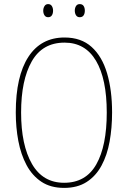

<svg xmlns="http://www.w3.org/2000/svg" viewBox="-20 -907 624 937"><path d="M527 -358Q527 -283 515 -216.5Q503 -150 475.5 -99Q448 -48 403 -19Q358 10 293 10Q227 10 182 -20Q137 -50 109.5 -101.5Q82 -153 69.5 -219Q57 -285 57 -358Q57 -535 118.5 -629.5Q180 -724 295 -724Q376 -724 427 -678Q478 -632 502.5 -549.5Q527 -467 527 -358ZM83 -358Q83 -199 136 -107Q189 -15 293 -15Q399 -15 450 -105Q501 -195 501 -358Q501 -522 448.5 -610.5Q396 -699 295 -699Q187 -699 135 -607.5Q83 -516 83 -358ZM191 -855Q191 -867 197 -877Q203 -887 215 -887Q227 -887 233 -877.5Q239 -868 239 -855Q239 -841 233 -832Q227 -823 215 -823Q203 -823 197 -832.5Q191 -842 191 -855ZM345 -855Q345 -868 351 -877.5Q357 -887 369 -887Q382 -887 388 -878Q394 -869 394 -855Q394 -841 388 -832Q382 -823 369 -823Q357 -823 351 -832.5Q345 -842 345 -855Z"/></svg>

Font: Noto Sans Myanmar Condensed Thin
Style: Regular
Weight: 100
Width: 3
Designer: Monotype Design Team
Foundry: Monotype Imaging Inc.
Version: Version 2.107; ttfautohint (v1.8.4.7-5d5b)